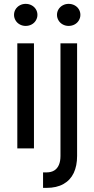

<svg xmlns="http://www.w3.org/2000/svg" viewBox="-20 -749 476 969"><path d="M67.4 -530.3V0H151.4V-530.3ZM80.1 -625.5C89.2 -620.6 99 -618.2 109.4 -618.2C120.4 -618.2 130.5 -620.6 139.6 -625.5C148.8 -630.4 155.9 -637.2 161.1 -646C166.3 -654.8 168.9 -664.1 168.9 -673.8C168.9 -684.2 166.3 -693.7 161.1 -702.1C155.9 -710.6 148.8 -717.3 139.6 -722.2C130.5 -727.1 120.4 -729.5 109.4 -729.5C99 -729.5 89.2 -727.1 80.1 -722.2C71 -717.3 63.8 -710.6 58.6 -702.1C53.4 -693.7 50.8 -684.2 50.8 -673.8C50.8 -664.1 53.4 -654.8 58.6 -646C63.8 -637.2 71 -630.4 80.1 -625.5ZM369.1 -530.3H285.2V38.1C285.2 55.7 282.6 70.6 277.3 83C272.1 95.4 264.3 104.8 253.9 111.3C243.5 117.8 230.1 121.1 213.9 121.1H197.3V199.2H214.8C248.7 199.2 277.2 192.7 300.3 179.7C323.4 166.7 340.7 148.1 352.1 124C363.4 99.9 369.1 71.3 369.1 38.1ZM296.9 -625.5C306 -620.6 315.8 -618.2 326.2 -618.2C337.2 -618.2 347.3 -620.6 356.4 -625.5C365.6 -630.4 372.7 -637.2 377.9 -646C383.1 -654.8 385.7 -664.1 385.7 -673.8C385.7 -684.2 383.1 -693.7 377.9 -702.1C372.7 -710.6 365.6 -717.3 356.4 -722.2C347.3 -727.1 337.2 -729.5 326.2 -729.5C315.8 -729.5 306 -727.1 296.9 -722.2C287.8 -717.3 280.6 -710.6 275.4 -702.1C270.2 -693.7 267.6 -684.2 267.6 -673.8C267.6 -664.1 270.2 -654.8 275.4 -646C280.6 -637.2 287.8 -630.4 296.9 -625.5Z"/></svg>

Font: Pretendard Variable
Style: Regular
Weight: 400
Designer: Base glyphs from Inter by Rasmus Andersson; Hangeul glyphs from Noto Sans CJK(Source Han Sans) by Jang Soo-young and Kan
Foundry: Kil Hyung-jin
Version: Version 1.309;Glyphs 3.2 (3225)